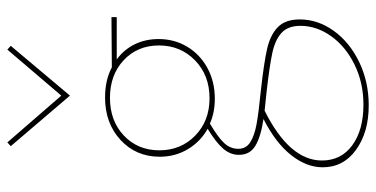

<svg xmlns="http://www.w3.org/2000/svg" viewBox="-264 -444 998 509"><g transform="rotate(-90 234.5 -190.0)"><path d="M443 -379H331Q357 -360 371 -331.5Q385 -303 385 -268Q385 -226 364.5 -192Q344 -158 308 -138.5Q272 -119 227 -119Q190 -119 161 -132Q125 -111 109.5 -94.5Q94 -78 94 -57Q94 -36 111.5 -25Q129 -14 158.5 -8.5Q188 -3 248 3Q321 11 358.5 19.5Q396 28 416.5 48Q437 68 437 106Q437 154 407 196Q377 238 324.5 263.5Q272 289 209 289Q138 289 91.5 255.5Q45 222 45 167Q45 124 77.5 83Q110 42 173 10Q126 3 102 -11.5Q78 -26 78 -55Q78 -78 94.5 -97Q111 -116 147 -138Q113 -157 93 -190.5Q73 -224 73 -265Q73 -328 117.5 -369Q162 -410 230 -410Q276 -410 310 -392L443 -393ZM229 -397Q168 -397 129 -360Q90 -323 90 -266Q90 -209 129 -171Q168 -133 228 -133Q289 -133 328.5 -171.5Q368 -210 368 -267Q368 -324 329 -360.5Q290 -397 229 -397ZM243 18Q208 14 195 13Q63 79 63 165Q63 216 103.5 245.5Q144 275 211 275Q269 275 317 251.5Q365 228 392.5 189.5Q420 151 420 108Q420 75 401.5 58Q383 41 348.5 33.5Q314 26 243 18ZM101 -660 111 -669 235 -526 357 -669 367 -660 235 -503Z"/></g></svg>

Font: Ysabeau Thin
Style: Regular
Weight: 200
Designer: Christian Thalmann (Catharsis Fonts)
Version: Version 0.003